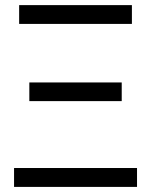

<svg xmlns="http://www.w3.org/2000/svg" viewBox="-20 -734 593 754"><path d="M518.1 -74.2V0H35.2V-74.2ZM55.2 -713.9H498V-640.1H55.2ZM95.2 -410.2H458V-336.9H95.2Z"/></svg>

Font: OpenSans-Regular
Style: Regular
Weight: 400
Foundry: Ascender Corporation
Version: Version 1.10